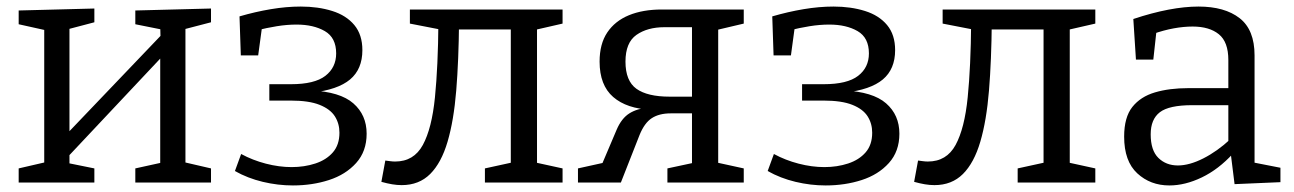

<svg xmlns="http://www.w3.org/2000/svg" viewBox="-20 -557 3948 586"><path d="M37 0V-43L132 -65L115 -47V-480L136 -461L37 -483V-525L268 -531V-489L173 -464L192 -482V-141L178 -142L479 -457L470 -438L469 -480L483 -465L393 -483V-525L624 -531V-489L528 -464L546 -482V-47L529 -65L624 -43V0H393V-43L484 -63L469 -47V-399L482 -392L182 -73L192 -91V-47L184 -60L268 -43V0Z M874 9Q828 9 782 -2Q736 -13 697 -35L716 -87Q751 -68 791.5 -57.5Q832 -47 870 -47Q909 -47 942.5 -58Q976 -69 996 -92Q1016 -115 1016 -152Q1016 -180 1002 -202Q988 -224 955.5 -237Q923 -250 868 -250H802V-300H868Q940 -300 973 -325.5Q1006 -351 1006 -394Q1006 -442 971.5 -462Q937 -482 885 -482Q856 -482 825 -477Q794 -472 762 -464L781 -484L768 -388H715L711 -507Q759 -521 806.5 -529Q854 -537 898 -537Q951 -537 994 -523.5Q1037 -510 1061.5 -480.5Q1086 -451 1086 -404Q1086 -346 1048.5 -314.5Q1011 -283 931 -274L929 -281Q1018 -277 1058.5 -241.5Q1099 -206 1099 -149Q1099 -95 1067 -59.5Q1035 -24 984 -7.5Q933 9 874 9Z M1206 8Q1192 8 1177 5.5Q1162 3 1144 -2L1156 -67Q1164 -66 1171.5 -65Q1179 -64 1186 -64Q1243 -64 1270.5 -114.5Q1298 -165 1307.5 -260Q1317 -355 1318 -488L1339 -464L1231 -485V-528H1697V-485L1601 -463L1619 -488V-51L1610 -62L1697 -43V0H1460V-43L1547 -62L1539 -51V-490L1553 -467H1356L1381 -490Q1380 -373 1372.5 -281Q1365 -189 1346 -124.5Q1327 -60 1293 -26Q1259 8 1206 8Z M1744 0V-43L1830 -62L1814 -48L1862 -161Q1877 -196 1901 -211Q1925 -226 1961 -229L1968 -222Q1893 -225 1851.5 -261Q1810 -297 1810 -369Q1810 -423 1833.5 -458Q1857 -493 1899.5 -510.5Q1942 -528 2000 -528H2250V-485L2161 -464L2172 -474V-49L2163 -62L2250 -43V0H2017V-43L2101 -61L2092 -48V-220L2101 -211H2027Q1992 -211 1969.5 -196.5Q1947 -182 1932 -145L1875 0ZM2092 -252V-484L2103 -474H2008Q1956 -474 1922.5 -450.5Q1889 -427 1889 -369Q1889 -310 1922.5 -286Q1956 -262 2024 -262H2101Z M2500 9Q2454 9 2408 -2Q2362 -13 2323 -35L2342 -87Q2377 -68 2417.5 -57.5Q2458 -47 2496 -47Q2535 -47 2568.5 -58Q2602 -69 2622 -92Q2642 -115 2642 -152Q2642 -180 2628 -202Q2614 -224 2581.5 -237Q2549 -250 2494 -250H2428V-300H2494Q2566 -300 2599 -325.5Q2632 -351 2632 -394Q2632 -442 2597.5 -462Q2563 -482 2511 -482Q2482 -482 2451 -477Q2420 -472 2388 -464L2407 -484L2394 -388H2341L2337 -507Q2385 -521 2432.5 -529Q2480 -537 2524 -537Q2577 -537 2620 -523.5Q2663 -510 2687.5 -480.5Q2712 -451 2712 -404Q2712 -346 2674.5 -314.5Q2637 -283 2557 -274L2555 -281Q2644 -277 2684.5 -241.5Q2725 -206 2725 -149Q2725 -95 2693 -59.5Q2661 -24 2610 -7.5Q2559 9 2500 9Z M2832 8Q2818 8 2803 5.5Q2788 3 2770 -2L2782 -67Q2790 -66 2797.5 -65Q2805 -64 2812 -64Q2869 -64 2896.5 -114.5Q2924 -165 2933.5 -260Q2943 -355 2944 -488L2965 -464L2857 -485V-528H3323V-485L3227 -463L3245 -488V-51L3236 -62L3323 -43V0H3086V-43L3173 -62L3165 -51V-490L3179 -467H2982L3007 -490Q3006 -373 2998.5 -281Q2991 -189 2972 -124.5Q2953 -60 2919 -26Q2885 8 2832 8Z M3809 -45 3796 -63 3888 -45V-1L3748 5L3736 -91L3743 -88Q3699 -40 3648 -15.5Q3597 9 3549 9Q3491 9 3451 -28Q3411 -65 3411 -140Q3411 -199 3436 -230.5Q3461 -262 3505 -275Q3549 -288 3607 -288H3738L3729 -278V-374Q3729 -429 3700 -452.5Q3671 -476 3620 -476Q3593 -476 3562.5 -470.5Q3532 -465 3498 -453L3510 -466L3500 -375H3447L3439 -499Q3496 -518 3546 -527.5Q3596 -537 3638 -537Q3718 -537 3763.5 -501.5Q3809 -466 3809 -388ZM3492 -147Q3492 -98 3515.5 -75Q3539 -52 3575 -52Q3610 -52 3652.5 -73.5Q3695 -95 3735 -132L3729 -111V-245L3738 -236H3619Q3548 -236 3520 -214.5Q3492 -193 3492 -147Z"/></svg>

Font: Pack4
Style: Regular
Weight: 400
Version: Version 2.002